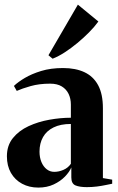

<svg xmlns="http://www.w3.org/2000/svg" viewBox="-20 -818 522 848"><path d="M149 10.5Q109 10.5 77.5 -6.5Q46 -23.5 28.2 -54.5Q10.5 -85.5 10.5 -128Q10.5 -175.5 37 -208.2Q63.5 -241 106.2 -260.8Q149 -280.5 198.2 -289.2Q247.5 -298 293 -298V-356Q293 -382.5 283 -403.2Q273 -424 253 -436.2Q233 -448.5 201.5 -448.5Q153.5 -448.5 115.5 -437.8Q77.5 -427 54 -416.5L41.5 -438.5Q59 -455.5 89.2 -473.5Q119.5 -491.5 161.8 -504.5Q204 -517.5 258.5 -517.5Q314 -517.5 353.2 -499Q392.5 -480.5 413.5 -441.5Q434.5 -402.5 434.5 -340V-31.5L475.5 -24.5V-6.5Q465 -4.5 447.2 -0.8Q429.5 3 408 5.8Q386.5 8.5 363.5 8.5Q331.5 8.5 313.2 0.8Q295 -7 295 -34.5V-78.5Q287 -59 267 -38.2Q247 -17.5 217.2 -3.5Q187.5 10.5 149 10.5ZM219.5 -59Q240 -59 260.2 -67.8Q280.5 -76.5 293 -94.5V-270.5Q247.5 -270.5 216.5 -255.2Q185.5 -240 170 -212.5Q154.5 -185 154.5 -148.5Q154.5 -122.5 163 -102.2Q171.5 -82 186.2 -70.5Q201 -59 219.5 -59ZM212 -559 194 -574 324 -797.5 414.5 -723Q397.5 -699.5 373.2 -675Q349 -650.5 321.5 -627.8Q294 -605 266.2 -587Q238.5 -569 213 -559Z"/></svg>

Font: Merriweather 144pt
Style: Bold
Weight: 700
Version: Version 2.100